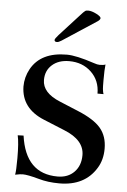

<svg xmlns="http://www.w3.org/2000/svg" viewBox="-57 -868 610 919"><g transform="rotate(5 248.0 -408.0)"><path d="M263 10Q208 10 163 -3Q109 -18 85 -18Q74 -18 49 -13Q53 -32 53 -93Q53 -167 45 -202L73 -203Q98 -22 252 -22Q302 -22 332 -53Q362 -84 362 -134Q362 -207 264 -246L164 -287Q54 -332 52 -437Q52 -482 74 -522Q121 -607 246 -607Q291 -607 378 -578Q395 -572 406 -572Q425 -572 434 -576Q431 -552 431 -501Q431 -467 432 -458Q434 -441 437 -434H408Q408 -497 366 -537Q324 -577 260 -577Q209 -577 178 -549.5Q147 -522 147 -477Q147 -415 233 -380L322 -343Q400 -311 432.5 -272.5Q465 -234 465 -174Q465 -120 440 -80Q385 10 263 10ZM193 -663Q181 -663 181 -672Q181 -678 198 -697L293 -801Q308 -818 314 -822Q318 -826 329 -826Q346 -826 368.5 -814.5Q391 -803 391 -795Q391 -788 380 -780L215 -672Q201 -663 193 -663Z"/></g></svg>

Font: UnnaMedium
Style: Regular
Weight: 500
Designer: Jorge de Buen Unna
Foundry: Omnibus-Type
Version: Version 2.008;hotconv 1.0.109;makeotfexe 2.5.65596